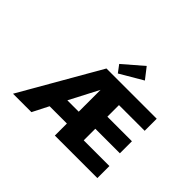

<svg xmlns="http://www.w3.org/2000/svg" viewBox="-94 -476 597 597"><g transform="rotate(45 204.5 -177.5)"><path d="M201 -201V-105H151ZM125 -53H201V0H388V-53H275V-104H383V-157H275V-208H388V-261H167L17 0H98ZM185 -299 203 -275 278 -319 250 -355Z"/></g></svg>

Font: Hussar Tani
Style: Dwa
Weight: 700
Foundry: Cannot Into Space Fonts
Version: Version 0.92